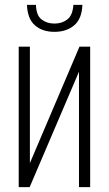

<svg xmlns="http://www.w3.org/2000/svg" viewBox="-20 -770 447 790"><path d="M57 0V-578H103V-99L307 -578H351V0H305V-475L102 0ZM204 -639Q154 -639 123.5 -666Q93 -693 91 -750H128Q129 -707 151 -690Q173 -673 204 -673Q235 -673 257 -690Q279 -707 282 -750H319Q317 -693 285.5 -666Q254 -639 204 -639Z"/></svg>

Font: Oswald ExtraLight
Style: Regular
Weight: 250
Designer: Vernon Adams
Foundry: Vernon Adams
Version: Version 4.100; ttfautohint (v1.8.1.43-b0c9)